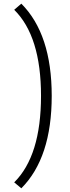

<svg xmlns="http://www.w3.org/2000/svg" viewBox="-20 -746 378 1042"><path d="M95.7 275.9 57.1 243.7Q202.6 99.6 202.6 -225.6Q202.6 -549.3 57.1 -692.9L95.7 -726.1Q260.7 -561 260.7 -225.6Q260.7 110.8 95.7 275.9Z"/></svg>

Font: Estedad-FD Light
Style: Regular
Weight: 300
Designer: Amin Abedi
Version: Version 7.3